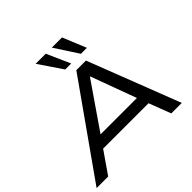

<svg xmlns="http://www.w3.org/2000/svg" viewBox="-239 -1165 1385 1385"><g transform="rotate(-45 454.0 -472.5)"><path d="M-13 0 485 -705H583L856 0H749L672 -201L719 -168H181L245 -202L105 0ZM521 -602 264 -229 231 -254H696L661 -230L524 -602ZM592 -765 475 -945H579L653 -765ZM432 -765 310 -945H413L493 -765Z"/></g></svg>

Font: Nunito Sans 10pt Expanded Medium
Style: Italic
Weight: 500
Width: 7
Italic angle: -9°
Designer: Vernon Adams
Foundry: Vernon Adams
Version: Version 3.101;gftools[0.9.27]